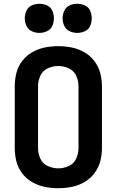

<svg xmlns="http://www.w3.org/2000/svg" viewBox="-20 -987 616 1015"><path d="M288 8Q324 8 359 1Q394 -6 425.5 -24Q457 -42 479 -71Q501 -100 510 -134.5Q519 -169 519 -205V-530Q519 -566 510 -600.5Q501 -635 479 -664Q457 -693 425.5 -711Q394 -729 359 -736Q324 -743 288 -743Q252 -743 217 -736Q182 -729 150.5 -711Q119 -693 97 -664Q75 -635 66.5 -600.5Q58 -566 58 -530V-205Q58 -169 66.5 -134.5Q75 -100 97 -71Q119 -42 150.5 -24Q182 -6 217 1Q252 8 288 8ZM288 -97Q259 -97 232 -109.5Q205 -122 193 -149Q181 -176 181 -205V-530Q181 -559 193 -586Q205 -613 232 -625.5Q259 -638 288 -638Q317 -638 344 -625.5Q371 -613 383 -586Q395 -559 395 -530V-205Q395 -176 383 -149Q371 -122 344 -109.5Q317 -97 288 -97ZM388 -813Q409 -813 428.5 -822Q448 -831 456.5 -850Q465 -869 465 -890Q465 -911 456.5 -930.5Q448 -950 428.5 -958.5Q409 -967 388 -967Q367 -967 348 -958.5Q329 -950 320 -930.5Q311 -911 311 -890Q311 -869 320 -850Q329 -831 348 -822Q367 -813 388 -813ZM188 -813Q209 -813 228.5 -822Q248 -831 256.5 -850Q265 -869 265 -890Q265 -911 256.5 -930.5Q248 -950 228.5 -958.5Q209 -967 188 -967Q167 -967 148 -958.5Q129 -950 120 -930.5Q111 -911 111 -890Q111 -869 120 -850Q129 -831 148 -822Q167 -813 188 -813Z"/></svg>

Font: Iosevka Sparkle
Style: Bold
Weight: 700
Designer: Belleve Invis
Foundry: Belleve Invis
Version: Version 4.5.0; ttfautohint (v1.8.3)